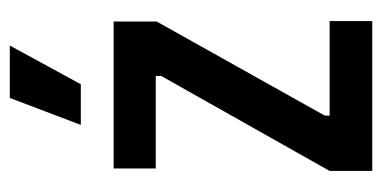

<svg xmlns="http://www.w3.org/2000/svg" viewBox="-214 -566 780 392"><g transform="rotate(-90 176.0 -370.0)"><path d="M23 0V-87L217 -431V-442H28V-528H328V-440L136 -97V-87H329V0ZM200 -595H117L172 -740H279Z"/></g></svg>

Font: Bricolage Grotesque 24pt Condensed Medium
Style: Regular
Weight: 500
Width: 3
Designer: Mathieu Triay
Foundry: Atelier Triay
Version: Version 1.001;gftools[0.9.33.dev8+g029e19f]